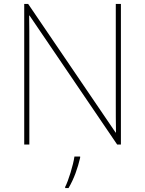

<svg xmlns="http://www.w3.org/2000/svg" viewBox="-20 -734 738 975"><path d="M594 0V-714H568V-211C568 -165 568 -111 569 -61H567L123 -714H103V0H129V-502C129 -555 129 -597 128 -655H130L575 0ZM387 67V61H358C352 104 327 185 311 215V221H328C356 174 375 119 387 67Z"/></svg>

Font: Noto Sans Gujarati UI Thin
Style: Regular
Weight: 100
Designer: Jelle Bosma - Monotype Design Team, Universal Thirst
Foundry: Monotype Imaging Inc.
Version: Version 2.106